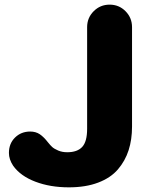

<svg xmlns="http://www.w3.org/2000/svg" viewBox="-20 -783 654 820"><path d="M18.1 -129.9Q18.1 -169.9 44.2 -195.6Q70.3 -221.2 108.9 -221.2Q132.8 -221.2 149.9 -209.7Q167 -198.2 185.1 -174.8Q194.8 -162.6 203.1 -155Q211.4 -147.5 228.5 -140.1Q245.6 -132.8 267.1 -132.8Q310.1 -132.8 331.1 -155.5Q352.1 -178.2 352.1 -232.9V-667Q352.1 -707 380.1 -735.1Q408.2 -763.2 448.2 -763.2Q488.3 -763.2 516.1 -735.1Q543.9 -707 543.9 -667V-242.2Q543.9 -187 529.3 -141.4Q514.6 -95.7 483.6 -59.6Q452.6 -23.4 399.4 -3.2Q346.2 17.1 273.9 17.1Q194.3 17.1 130.9 -7.1Q67.4 -31.2 36.1 -75.2Q18.1 -102.5 18.1 -129.9Z"/></svg>

Font: Jellee Roman
Style: Bold
Weight: 700
Designer: Alfredo Marco Pradil
Foundry: Alfredo Marco Pradil and JAM Design
Version: Version 1.000